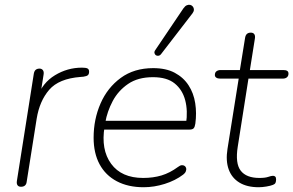

<svg xmlns="http://www.w3.org/2000/svg" viewBox="-20 -778 1231 806"><path d="M68 6Q58 6 53.5 -0.5Q49 -7 51 -19L122 -469Q124 -480 130 -485Q136 -490 146 -490Q155 -490 160 -483.5Q165 -477 163 -465L148 -370H137Q158 -430 210.5 -462Q263 -494 324 -494Q341 -494 347.5 -490.5Q354 -487 354 -477Q354 -467 349 -462.5Q344 -458 330 -456L318 -455Q227 -448 186.5 -401Q146 -354 134 -280L92 -15Q91 -5 85 0.5Q79 6 68 6Z M583 8Q518 8 470.5 -17Q423 -42 398 -88.5Q373 -135 373 -200Q373 -277 402 -343.5Q431 -410 487 -451Q543 -492 623 -492Q677 -492 713.5 -472.5Q750 -453 771.5 -420Q793 -387 799.5 -345Q806 -303 800 -259Q798 -245 793 -239.5Q788 -234 775 -234H402L408 -271H780L761 -259Q769 -313 757.5 -357Q746 -401 713.5 -427.5Q681 -454 622 -454Q559 -454 517.5 -425.5Q476 -397 453 -353.5Q430 -310 422 -264L419 -246Q403 -150 446.5 -90.5Q490 -31 581 -31Q623 -31 658 -41.5Q693 -52 727 -77Q736 -84 743 -84.5Q750 -85 755 -81.5Q760 -78 761.5 -72Q763 -66 760 -58.5Q757 -51 749 -45Q716 -20 671.5 -6Q627 8 583 8ZM657 -552Q652 -545 645.5 -544Q639 -543 634.5 -546Q630 -549 628.5 -555Q627 -561 632 -568L750 -743Q757 -753 764.5 -756Q772 -759 778.5 -757.5Q785 -756 789.5 -750.5Q794 -745 794 -737.5Q794 -730 788 -722Z M1066 8Q1017 8 985 -11.5Q953 -31 940 -67Q927 -103 935 -153L982 -448H904Q894 -448 888 -452Q882 -456 882 -463Q882 -474 889 -479Q896 -484 906 -484H987L1009 -620Q1011 -631 1017 -636Q1023 -641 1033 -641Q1043 -641 1047.5 -634.5Q1052 -628 1050 -616L1029 -484H1169Q1180 -484 1185.5 -480.5Q1191 -477 1191 -469Q1191 -459 1184.5 -453.5Q1178 -448 1167 -448H1023L978 -162Q967 -92 990.5 -61.5Q1014 -31 1069 -31Q1093 -31 1106 -35.5Q1119 -40 1126 -40Q1132 -40 1135.5 -36.5Q1139 -33 1139 -25Q1139 -16 1136.5 -10.5Q1134 -5 1126 -2Q1116 2 1098.5 5Q1081 8 1066 8Z"/></svg>

Font: Nunito ExtraLight
Style: Italic
Weight: 200
Italic angle: -9°
Designer: Vernon Adams
Foundry: Vernon Adams
Version: Version 3.602